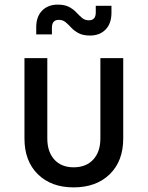

<svg xmlns="http://www.w3.org/2000/svg" viewBox="-20 -802 640 832"><path d="M299 10Q202 10 144 -47Q86 -104 86 -202V-550H185V-202Q185 -144 215.5 -110.5Q246 -77 299 -77Q353 -77 384 -110.5Q415 -144 415 -202V-550H514V-202Q514 -104 455.5 -47Q397 10 299 10ZM370 -648Q340 -648 321 -658Q302 -668 289 -682Q276 -696 264 -706Q252 -716 235 -716Q205 -716 205 -682V-653H137V-684Q137 -730 162.5 -756Q188 -782 230 -782Q260 -782 279 -772Q298 -762 311 -748Q324 -734 336 -724Q348 -714 365 -714Q395 -714 395 -748V-777H463V-747Q463 -700 437.5 -674Q412 -648 370 -648Z"/></svg>

Font: JetBrains Mono NL Medium
Style: Regular
Weight: 500
Monospace: yes
Designer: Philipp Nurullin, Konstantin Bulenkov
Foundry: JetBrains
Version: Version 2.305; ttfautohint (v1.8.4.7-5d5b)